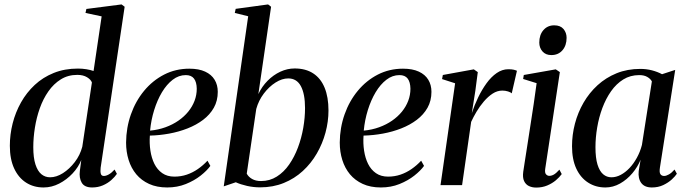

<svg xmlns="http://www.w3.org/2000/svg" viewBox="-20 -837 3100 868"><path d="M435 -79Q433 -61.5 435.8 -51.5Q438.5 -41.5 449.5 -41.5Q459.5 -41.5 472 -48.5Q484.5 -55.5 498 -70.5L508.5 -51Q499.5 -37.5 483.2 -23Q467 -8.5 445 1Q423 10.5 396.5 10.5Q362 10.5 349.5 -11Q337 -32.5 341 -64.5L347.5 -114Q334.5 -81 308 -52.8Q281.5 -24.5 247.5 -7Q213.5 10.5 177 10.5Q132 10.5 97.8 -11.5Q63.5 -33.5 44 -75.5Q24.5 -117.5 24.5 -178Q24.5 -229 37.2 -279.2Q50 -329.5 75 -374Q100 -418.5 137 -453Q174 -487.5 223 -507.2Q272 -527 332.5 -527Q352 -527 370.5 -524Q389 -521 403 -516L439.5 -763L366.5 -778.5L370.5 -796.5L529.5 -817L543.5 -806.5ZM395.5 -464Q391 -477 373.5 -487.8Q356 -498.5 329.5 -498.5Q287.5 -498.5 255 -478.2Q222.5 -458 198.8 -424Q175 -390 160 -347.8Q145 -305.5 137.8 -260Q130.5 -214.5 130.5 -171.5Q130.5 -124 140.2 -93.8Q150 -63.5 167 -49.5Q184 -35.5 206.5 -35.5Q235 -35.5 264.5 -54.2Q294 -73 318 -104.2Q342 -135.5 352 -173.5Z M931 -87Q915.5 -65.5 887 -43Q858.5 -20.5 820 -5Q781.5 10.5 736 10.5Q689 10.5 654 -5.5Q619 -21.5 596 -49.2Q573 -77 561.5 -113.8Q550 -150.5 550 -192.5Q550.5 -259.5 571.8 -319.8Q593 -380 631.5 -426.5Q670 -473 722 -499.8Q774 -526.5 836 -526.5Q879 -526.5 907.5 -513.2Q936 -500 950.2 -476.5Q964.5 -453 964.5 -422Q964.5 -381.5 946.8 -350Q929 -318.5 898.2 -295.2Q867.5 -272 828 -256.5Q788.5 -241 744.8 -233Q701 -225 657.5 -224Q655 -189 660 -155.8Q665 -122.5 678 -96.2Q691 -70 713.5 -54.2Q736 -38.5 768.5 -38.5Q798 -38.5 824.5 -47.5Q851 -56.5 874.5 -72.8Q898 -89 918 -110.5ZM820 -497.5Q788 -497.5 760.8 -476.5Q733.5 -455.5 712.2 -420Q691 -384.5 677 -339.5Q663 -294.5 658.5 -246.5Q696 -250 728.2 -261.8Q760.5 -273.5 786.5 -291.5Q812.5 -309.5 831 -332.2Q849.5 -355 859.5 -381.2Q869.5 -407.5 869.5 -436Q869 -466 857 -481.8Q845 -497.5 820 -497.5Z M1148 -411.5Q1164 -446 1189.8 -472Q1215.5 -498 1247.2 -512.8Q1279 -527.5 1312 -527.5Q1362 -527.5 1396 -505.2Q1430 -483 1447.5 -440.5Q1465 -398 1465 -337.5Q1465 -287.5 1451.5 -237.5Q1438 -187.5 1412.2 -143Q1386.5 -98.5 1349 -64Q1311.5 -29.5 1263 -9.8Q1214.5 10 1156 10Q1126 10 1097 3.5Q1068 -3 1046 -13L991.5 5.5L1102 -763.5L1041.5 -778.5L1045.5 -797L1192 -817L1205.5 -806.5ZM1095.5 -52Q1103 -37.5 1119.5 -28Q1136 -18.5 1160 -18.5Q1199.5 -18.5 1231.5 -38.8Q1263.5 -59 1287.2 -93.2Q1311 -127.5 1327 -170.2Q1343 -213 1351 -259Q1359 -305 1359 -348.5Q1359 -412.5 1340.2 -447.5Q1321.5 -482.5 1283 -482.5Q1255 -482.5 1225.5 -463.8Q1196 -445 1172.5 -413.8Q1149 -382.5 1138.5 -344.5Z M1897 -87Q1881.5 -65.5 1853 -43Q1824.5 -20.5 1786 -5Q1747.5 10.5 1702 10.5Q1655 10.5 1620 -5.5Q1585 -21.5 1562 -49.2Q1539 -77 1527.5 -113.8Q1516 -150.5 1516 -192.5Q1516.5 -259.5 1537.8 -319.8Q1559 -380 1597.5 -426.5Q1636 -473 1688 -499.8Q1740 -526.5 1802 -526.5Q1845 -526.5 1873.5 -513.2Q1902 -500 1916.2 -476.5Q1930.5 -453 1930.5 -422Q1930.5 -381.5 1912.8 -350Q1895 -318.5 1864.2 -295.2Q1833.5 -272 1794 -256.5Q1754.5 -241 1710.8 -233Q1667 -225 1623.5 -224Q1621 -189 1626 -155.8Q1631 -122.5 1644 -96.2Q1657 -70 1679.5 -54.2Q1702 -38.5 1734.5 -38.5Q1764 -38.5 1790.5 -47.5Q1817 -56.5 1840.5 -72.8Q1864 -89 1884 -110.5ZM1786 -497.5Q1754 -497.5 1726.8 -476.5Q1699.5 -455.5 1678.2 -420Q1657 -384.5 1643 -339.5Q1629 -294.5 1624.5 -246.5Q1662 -250 1694.2 -261.8Q1726.5 -273.5 1752.5 -291.5Q1778.5 -309.5 1797 -332.2Q1815.5 -355 1825.5 -381.2Q1835.5 -407.5 1835.5 -436Q1835 -466 1823 -481.8Q1811 -497.5 1786 -497.5Z M1971.5 0 2037.5 -460.5 1978.5 -479.5 1982 -498 2122 -523.5 2140 -511 2129 -427 2113 -325.5Q2124.5 -361 2141.5 -396.2Q2158.5 -431.5 2179.5 -460.5Q2200.5 -489.5 2225.5 -506.8Q2250.5 -524 2278 -524Q2293 -524 2302.5 -521.8Q2312 -519.5 2317 -517L2293.5 -415Q2289.5 -419.5 2277 -423.5Q2264.5 -427.5 2251 -427.5Q2228 -427.5 2207 -413.8Q2186 -400 2167.2 -378Q2148.5 -356 2134 -331.5Q2119.5 -307 2110 -286L2069 0Z M2404 11Q2385.5 11 2371 4Q2356.5 -3 2349.2 -18.8Q2342 -34.5 2345.5 -60.5Q2347 -71.5 2351.8 -101.8Q2356.5 -132 2363.2 -175Q2370 -218 2377.5 -267.5Q2385 -317 2392.8 -367.2Q2400.5 -417.5 2406 -461L2345 -480L2348 -498L2492.5 -523.5L2511 -511L2445 -75Q2442 -56 2448.5 -49Q2455 -42 2463 -42Q2473.5 -42 2483.8 -47.8Q2494 -53.5 2509 -70L2519.5 -50Q2509.5 -36 2493 -22Q2476.5 -8 2454 1.5Q2431.5 11 2404 11ZM2472.5 -588Q2447 -588 2432.5 -604.5Q2418 -621 2418 -644.5Q2418 -679.5 2436.8 -701Q2455.5 -722.5 2485.5 -722.5Q2513.5 -722.5 2527.5 -705.8Q2541.5 -689 2541.5 -666Q2541.5 -631.5 2522.8 -609.8Q2504 -588 2472.5 -588Z M2963.5 -80Q2960 -58 2965.5 -49.8Q2971 -41.5 2982.5 -41.5Q2991.5 -41.5 3004 -48.5Q3016.5 -55.5 3029.5 -70.5L3040 -51.5Q3032.5 -40 3016.8 -25.5Q3001 -11 2978.2 -0.2Q2955.5 10.5 2927 10.5Q2894 10.5 2879 -9.8Q2864 -30 2867.5 -64L2876 -115Q2863 -82.5 2838.8 -53.8Q2814.5 -25 2783 -7.2Q2751.5 10.5 2717 10.5Q2673 10.5 2638.8 -11.5Q2604.5 -33.5 2585.2 -75Q2566 -116.5 2566 -176Q2566 -227.5 2579.2 -278Q2592.5 -328.5 2618.2 -373Q2644 -417.5 2681.5 -451.8Q2719 -486 2767.5 -505.8Q2816 -525.5 2874.5 -525.5Q2902.5 -525.5 2927.5 -519Q2952.5 -512.5 2973 -501.5L3032.5 -521ZM2927 -469Q2920.5 -481 2906.2 -489.2Q2892 -497.5 2870 -497.5Q2829.5 -497.5 2797.8 -477.8Q2766 -458 2742.5 -424.5Q2719 -391 2703.2 -348.8Q2687.5 -306.5 2679.8 -260.8Q2672 -215 2672 -171.5Q2672 -123 2681.2 -93Q2690.5 -63 2706.8 -49.2Q2723 -35.5 2744 -35.5Q2765.5 -35.5 2786.2 -46.5Q2807 -57.5 2825.8 -77.2Q2844.5 -97 2859.2 -123.8Q2874 -150.5 2882 -181.5Z"/></svg>

Font: Merriweather 120pt
Style: Italic
Weight: 400
Italic angle: -7.8°
Version: Version 2.101